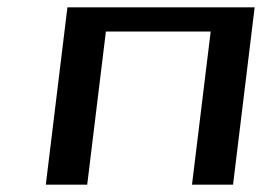

<svg xmlns="http://www.w3.org/2000/svg" viewBox="-20 -504 761 524"><path d="M616 0 675 -484H164L105 0H218L269 -418H555L504 0Z"/></svg>

Font: Gamestation Extended
Style: Italic
Weight: 400
Width: 7
Designer: Jonas Hecksher
Foundry: Jonas Hecksher, Playtypeª, e-types AS
Version: Version 1.003